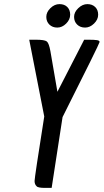

<svg xmlns="http://www.w3.org/2000/svg" viewBox="-20 -913 504 933"><path d="M231 0Q210 0 196 0Q182 0 171.5 -2Q161 -4 158 -8Q148 -17 148 -33.5Q148 -50 195 -347L122 -720H154Q197 -720 207.5 -711.5Q218 -703 225 -664L259 -467L389 -720H408Q438 -720 451 -718Q464 -716 464 -709Q464 -702 284 -344ZM321 -841.5Q321 -818 301.5 -798.5Q282 -779 258.5 -779Q235 -779 220 -793.5Q205 -808 205 -831Q205 -854 225 -873.5Q245 -893 269 -893Q293 -893 307 -879Q321 -865 321 -841.5ZM404.5 -893Q428 -893 442.5 -879Q457 -865 457 -841.5Q457 -818 437 -798.5Q417 -779 393.5 -779Q370 -779 355 -793.5Q340 -808 340 -831Q340 -854 360.5 -873.5Q381 -893 404.5 -893Z"/></svg>

Font: Economica
Style: Bold Italic
Weight: 700
Designer: Vicente Lamonaca
Foundry: Vicente Lamonaca
Version: Version 1.100